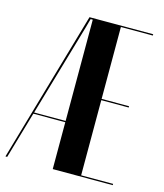

<svg xmlns="http://www.w3.org/2000/svg" viewBox="-136 -779 732 859"><g transform="rotate(15 230.0 -349.5)"><path d="M172 -699 -30 0H-22L41 -217H189V0H467V-6H319V-354H446V-360H319V-693H467V-699ZM179 -692H189V-223H43L168 -652Z"/></g></svg>

Font: Moniqa Black
Style: Regular
Weight: 900
Designer: Rajesh Rajput
Foundry: Rajesh Rajput
Version: Version 1.000